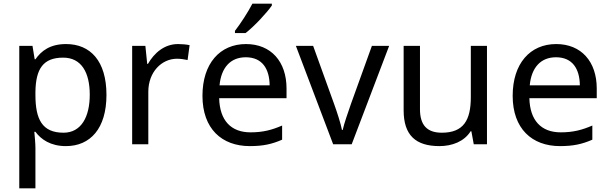

<svg xmlns="http://www.w3.org/2000/svg" viewBox="-20 -786 3322 1046"><path d="M340 -546C253 -546 205 -509 173 -463H169L157 -536H85V240H173V20C173 -5 169 -45 167 -68H173C204 -26 256 10 339 10C472 10 560 -86 560 -269C560 -454 472 -546 340 -546ZM324 -472C423 -472 469 -392 469 -270C469 -150 423 -63 326 -63C209 -63 173 -137 173 -269V-286C175 -411 215 -472 324 -472Z M950 -546C875 -546 820 -497 786 -438H782L772 -536H700V0H788V-286C788 -394 861 -466 944 -466C962 -466 985 -463 1002 -459L1013 -540C995 -544 970 -546 950 -546Z M1461 -756V-766H1355C1332 -721 1289 -655 1260 -618V-606H1318C1365 -642 1436 -719 1461 -756ZM1320 -546C1178 -546 1083 -440 1083 -264C1083 -85 1188 10 1341 10C1414 10 1462 -1 1517 -25V-102C1461 -78 1413 -65 1345 -65C1238 -65 1177 -130 1174 -251H1541V-304C1541 -450 1457 -546 1320 -546ZM1319 -474C1408 -474 1448 -412 1449 -321H1176C1185 -417 1235 -474 1319 -474Z M1795 0H1896L2100 -536H2006L1892 -220C1877 -177 1854 -111 1847 -78H1843C1837 -111 1816 -176 1800 -220L1686 -536H1592Z M2633 -536H2545V-257C2545 -132 2506 -63 2387 -63C2306 -63 2268 -105 2268 -191V-536H2179V-185C2179 -49 2245 10 2374 10C2443 10 2509 -15 2544 -71H2548L2561 0H2633Z M3010 -546C2868 -546 2773 -440 2773 -264C2773 -85 2878 10 3031 10C3104 10 3152 -1 3207 -25V-102C3151 -78 3103 -65 3035 -65C2928 -65 2867 -130 2864 -251H3231V-304C3231 -450 3147 -546 3010 -546ZM3009 -474C3098 -474 3138 -412 3139 -321H2866C2875 -417 2925 -474 3009 -474Z"/></svg>

Font: Noto Sans Elbasan
Style: Regular
Weight: 400
Designer: Monotype Design Team
Foundry: Monotype Imaging Inc.
Version: Version 2.004